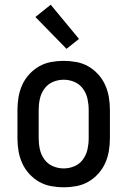

<svg xmlns="http://www.w3.org/2000/svg" viewBox="-20 -786 540 814"><path d="M250 8Q223 8 196 3Q169 -2 145.5 -15.5Q122 -29 103.5 -49.5Q85 -70 74 -94.5Q63 -119 58.5 -146Q54 -173 54 -200V-320Q54 -347 58.5 -374Q63 -401 74 -425.5Q85 -450 103.5 -470.5Q122 -491 145.5 -504.5Q169 -518 196 -523Q223 -528 250 -528Q277 -528 304 -523Q331 -518 354.5 -504.5Q378 -491 396.5 -470.5Q415 -450 426 -425.5Q437 -401 441.5 -374Q446 -347 446 -320V-200Q446 -173 441.5 -146Q437 -119 426 -94.5Q415 -70 396.5 -49.5Q378 -29 354.5 -15.5Q331 -2 304 3Q277 8 250 8ZM250 -72Q274 -72 296 -81.5Q318 -91 332 -110.5Q346 -130 351 -153Q356 -176 356 -200V-320Q356 -344 351 -367Q346 -390 332 -409.5Q318 -429 296 -438.5Q274 -448 250 -448Q226 -448 204 -438.5Q182 -429 168 -409.5Q154 -390 149 -367Q144 -344 144 -320V-200Q144 -176 149 -153Q154 -130 168 -110.5Q182 -91 204 -81.5Q226 -72 250 -72ZM262 -579 130 -714 195 -766 315 -621Z"/></svg>

Font: Iosevka Curly Medium
Style: Regular
Weight: 500
Monospace: yes
Designer: Belleve Invis
Foundry: Belleve Invis
Version: Version 22.1.2; ttfautohint (v1.8.4)